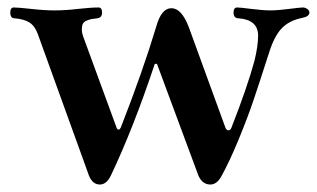

<svg xmlns="http://www.w3.org/2000/svg" viewBox="-20 -489 858 519"><path d="M7.8 -455.1Q7.8 -468.8 17.6 -468.8Q28.3 -468.8 65.4 -464.8Q99.6 -460.9 127.9 -460.9Q156.2 -460.9 189.5 -464.8Q226.6 -468.8 246.1 -468.8Q255.9 -468.8 255.9 -455.1Q255.9 -441.4 243.2 -439.5Q232.4 -438.5 227.5 -437.5Q222.7 -436.5 214.8 -433.6Q207 -430.7 204.1 -424.8Q201.2 -418.9 201.2 -409.7Q201.2 -400.4 205.1 -389.6L294.9 -144.5Q296.9 -138.7 300.8 -138.7Q303.7 -138.7 306.6 -144.5Q366.2 -296.9 402.3 -417Q416 -466.8 443.4 -466.8Q470.7 -466.8 490.2 -416L589.8 -142.6Q592.8 -136.7 597.7 -136.7Q602.5 -136.7 605.5 -143.6Q648.4 -252.9 668 -325.2Q677.7 -365.2 677.7 -392.6Q677.7 -435.5 625 -439.5Q611.3 -439.5 611.3 -455.1Q611.3 -468.8 621.1 -468.8Q628.9 -468.8 660.2 -464.8Q691.4 -460.9 710.9 -460.9Q730.5 -460.9 760.7 -464.8Q792 -468.8 798.8 -468.8Q804.7 -468.8 810.5 -464.8Q816.4 -460.9 816.4 -455.1Q816.4 -444.3 795.9 -440.4Q761.7 -433.6 741.2 -412.1Q720.7 -390.6 706.1 -342.8Q680.7 -263.7 665.5 -218.8Q650.4 -173.8 626 -114.3Q601.6 -54.7 579.1 -13.7Q566.4 9.8 548.8 9.8Q527.3 9.8 516.6 -13.7L404.3 -316.4H398.4Q339.8 -140.6 279.3 -13.7Q267.6 9.8 250 9.8Q230.5 9.8 220.7 -13.7L82 -397.5Q74.2 -418.9 59.6 -428.2Q44.9 -437.5 19.5 -439.5Q7.8 -439.5 7.8 -455.1Z"/></svg>

Font: Monomakh Unicode TT
Style: Medium
Weight: 500
Designer: Alexey Kryukov, Aleksandr Andreev
Version: Version 1.1